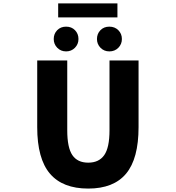

<svg xmlns="http://www.w3.org/2000/svg" viewBox="-20 -1102 1040 1136"><path d="M502 13.7Q350.6 13.7 275.4 -74.7Q200.2 -163.1 200.2 -349.6V-744.1H377.9V-331.1Q377.9 -228.5 408.2 -184.1Q438.5 -139.6 502 -139.6Q565.4 -139.6 596.7 -184.1Q627.9 -228.5 627.9 -331.1V-744.1H799.8V-349.6Q799.8 -163.1 726.1 -74.7Q652.3 13.7 502 13.7ZM297.9 -871.1Q297.9 -902.3 318.4 -923.3Q338.9 -944.3 371.1 -944.3Q403.3 -944.3 423.8 -923.3Q444.3 -902.3 444.3 -871.1Q444.3 -840.8 423.3 -819.3Q402.3 -797.9 371.1 -797.9Q339.8 -797.9 318.8 -819.3Q297.9 -840.8 297.9 -871.1ZM324.2 -999V-1082H674.8V-999ZM627 -797.9Q595.7 -797.9 574.7 -819.3Q553.7 -840.8 553.7 -871.1Q553.7 -902.3 574.2 -923.3Q594.7 -944.3 627 -944.3Q659.2 -944.3 680.2 -923.3Q701.2 -902.3 701.2 -871.1Q701.2 -840.8 680.2 -819.3Q659.2 -797.9 627 -797.9Z"/></svg>

Font: Gen Shin Gothic Monospace Heavy
Style: Bold
Weight: 800
Designer: [Source Han Sans]
Ryoko NISHIZUKA  (kana & ideographs); Paul D. Hunt (Latin, Greek & Cyrillic); Wenlong ZHANG  (bopomofo
Version: Version 1.002.20150607